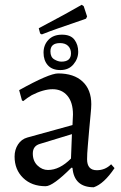

<svg xmlns="http://www.w3.org/2000/svg" viewBox="-20 -771 506 803"><path d="M142.1 -652.8Q263.2 -716.8 321.8 -751L330.1 -745.1L344.2 -702.1L339.8 -692.9Q313 -683.6 285.2 -673.8Q257.3 -664.1 223.6 -652.6Q189.9 -641.1 154.8 -627L147.9 -630.9ZM287.1 -501.7Q267.1 -478 232.4 -478Q197.8 -478 179.9 -498.3Q162.1 -518.6 162.1 -550.8Q162.1 -583 182.6 -604.5Q203.1 -626 239.3 -626Q275.4 -626 291.3 -605Q307.1 -584 307.1 -554.7Q307.1 -525.4 287.1 -501.7ZM236.8 -513.2Q276.9 -513.2 276.9 -547.9Q276.9 -566.9 264.9 -578.9Q252.9 -590.8 231 -590.8Q190.9 -590.8 190.9 -556.2Q190.9 -532.2 206.8 -522.7Q222.7 -513.2 236.8 -513.2ZM180.7 -60.1Q229.5 -60.1 276.9 -107.9L280.8 -210L146 -168.9Q117.2 -160.2 117.2 -128.9Q117.2 -97.7 136.7 -78.9Q156.2 -60.1 180.7 -60.1ZM170.9 7.8Q112.3 7.8 76.7 -26.9Q41 -61.5 41 -116.2Q41 -145 55.4 -167Q69.8 -189 94.2 -195.8L283.2 -248L285.2 -292Q285.2 -342.8 262 -370.4Q238.8 -397.9 200.2 -397.9Q161.6 -397.9 112.8 -373Q93.8 -361.8 77.1 -348.1L71.8 -351.1L60.1 -394Q185.5 -463.9 223.1 -463.9Q289.1 -463.9 325.4 -429.9Q361.8 -396 361.8 -335Q361.8 -320.8 358.9 -292Q356 -263.2 353 -228.5Q350.1 -193.8 347.2 -160.4Q344.2 -127 344.2 -105Q344.2 -59.1 384.8 -59.1Q419.9 -59.1 444.8 -84L459 -67.9Q414.6 -2 372.1 12.2Q290 12.2 283.2 -68.8L278.8 -69.8Q201.2 7.8 170.9 7.8Z"/></svg>

Font: Alegreya-Regular
Style: Regular
Weight: 400
Designer: Juan Pablo del Peral
Foundry: Juan Pablo del Peral
Version: Version 1.003